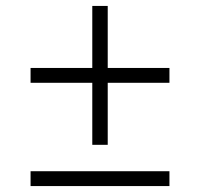

<svg xmlns="http://www.w3.org/2000/svg" viewBox="-20 -722 674 647"><path d="M291 -234V-443H83V-493H291V-702H343V-493H551V-443H343V-234ZM551 -95H83V-145H551Z"/></svg>

Font: SVN-Libre Baskerville
Style: Regular
Weight: 400
Designer: Pablo Impallari, Rodrigo Fuenzalida
Foundry: Pablo Impallari, Rodrigo Fuenzalida
Version: Version 1.000; ttfautohint (v1.8.4)